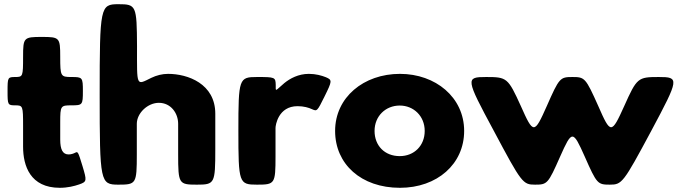

<svg xmlns="http://www.w3.org/2000/svg" viewBox="-20 -880 3241 915"><path d="M53 -513C17 -513 16 -511 16 -446C16 -380 17 -378 53 -378C89 -378 90 -375 90 -280V-181C90 -90 124 15 265 15C302 15 334 7 357 -1C395 -14 394 -19 373 -89C352 -158 351 -159 338 -152C330 -148 319 -144 307 -144C279 -144 267 -167 267 -215V-297C267 -376 269 -378 321 -378C373 -378 375 -380 375 -446C375 -511 373 -513 321 -513C269 -513 267 -516 267 -609C267 -701 264 -704 179 -704C93 -704 90 -701 90 -609C90 -516 89 -513 53 -513Z M544 0C629 0 632 -4 632 -145V-290C632 -341 684 -390 737 -390C794 -390 829 -341 829 -290V-145C829 -4 832 0 918 0C1003 0 1006 -5 1006 -169V-338C1006 -481 875 -528 781 -528C753 -528 726 -521 701 -509C628 -473 633 -465 633 -660C632 -854 629 -860 544 -860C458 -860 455 -848 455 -430C455 -12 458 0 544 0Z M1205 0C1290 0 1293 -4 1293 -135V-270C1293 -283 1306 -374 1398 -374C1428 -374 1451 -367 1466 -360C1491 -349 1491 -348 1527 -421C1563 -494 1564 -499 1533 -512C1513 -520 1485 -528 1452 -528C1402 -528 1362 -506 1335 -484C1290 -446 1294 -440 1294 -476C1293 -512 1290 -513 1205 -513C1119 -513 1116 -506 1116 -257C1116 -7 1119 0 1205 0Z M1577 -256C1577 -98 1701 15 1886 15C2063 15 2192 -98 2192 -256C2192 -416 2056 -528 1886 -528C1713 -528 1577 -416 1577 -256ZM1765 -256C1765 -327 1818 -377 1885 -377C1951 -377 2004 -327 2004 -256C2004 -186 1954 -136 1885 -136C1813 -136 1765 -186 1765 -256Z M2649 -133C2706 -261 2710 -261 2767 -133C2824 -4 2828 0 2886 0C2944 0 2950 -7 3084 -257C3217 -506 3218 -513 3119 -513C3020 -513 3015 -509 2955 -375C2894 -240 2890 -240 2831 -375C2771 -509 2767 -513 2708 -513C2649 -513 2645 -509 2586 -375C2526 -240 2522 -240 2462 -375C2401 -509 2396 -513 2297 -513C2198 -513 2199 -506 2333 -257C2466 -7 2472 0 2530 0C2588 0 2592 -4 2649 -133Z"/></svg>

Font: Hussar Print
Style: Bold
Weight: 700
Foundry: Cannot Into Space Fonts
Version: Version 2.00